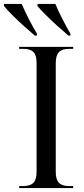

<svg xmlns="http://www.w3.org/2000/svg" viewBox="-64 -951 425 971"><path d="M33 0V-10H53Q89 -10 105 -26.5Q121 -43 121 -82V-633Q121 -672 105 -688Q89 -704 53 -704H33V-714H306V-704H286Q250 -704 234 -687.5Q218 -671 218 -631V-82Q218 -43 234 -26.5Q250 -10 286 -10H306V0ZM112 -771Q87 -792 55.5 -820.5Q24 -849 -3.5 -876.5Q-31 -904 -44 -921V-931H46Q60 -897 81.5 -855Q103 -813 123 -781L122 -771ZM282 -771Q257 -792 225.5 -820.5Q194 -849 166.5 -876.5Q139 -904 125 -921L126 -931H216Q230 -897 251.5 -855Q273 -813 292 -781V-771Z"/></svg>

Font: Noto Serif Display SemiCondensed
Style: Regular
Weight: 400
Width: 4
Designer: Monotype Design Team
Foundry: Monotype Imaging Inc.
Version: Version 2.009